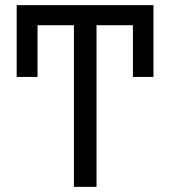

<svg xmlns="http://www.w3.org/2000/svg" viewBox="-20 -727 662 747"><path d="M497.1 -427.7V-628.9H355.5V0H267.6V-628.9H126V-427.7H44.9V-707H577.1V-427.7Z"/></svg>

Font: Pretendard Std
Style: Regular
Weight: 400
Designer: Base glyphs from Inter by Rasmus Andersson; Hangeul glyphs from Noto Sans CJK(Source Han Sans) by Jang Soo-young and Kan
Foundry: Kil Hyung-jin
Version: Version 1.309